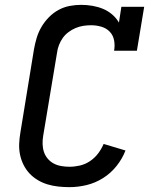

<svg xmlns="http://www.w3.org/2000/svg" viewBox="-20 -763 640 791"><path d="M266 8Q243 8 220 5.5Q197 3 175.5 -3.5Q154 -10 135 -21.5Q116 -33 101.5 -48.5Q87 -64 77 -84Q67 -104 62.5 -126Q58 -148 59 -171Q60 -194 64 -217L120 -560Q124 -583 131 -606.5Q138 -630 150.5 -651.5Q163 -673 181 -691.5Q199 -710 221 -722Q243 -734 267 -738.5Q291 -743 314 -743Q338 -743 361 -739Q384 -735 404.5 -726.5Q425 -718 442 -703.5Q459 -689 470 -670L480 -735H574L544 -554H450Q454 -576 450 -597Q446 -618 432 -632.5Q418 -647 397.5 -653Q377 -659 355 -659Q339 -659 323 -656.5Q307 -654 291.5 -647.5Q276 -641 262 -630.5Q248 -620 238.5 -606.5Q229 -593 223 -577.5Q217 -562 215 -546L158 -204Q155 -187 155.5 -169.5Q156 -152 161 -137Q166 -122 176.5 -109.5Q187 -97 201 -89.5Q215 -82 232 -79Q249 -76 266 -76Q287 -76 309 -81Q331 -86 350.5 -99Q370 -112 384 -130.5Q398 -149 407 -170L497 -143Q484 -109 460 -79Q436 -49 404 -29Q372 -9 336.5 -0.5Q301 8 266 8Z"/></svg>

Font: Iosevka Curly Slab MdEx
Style: Italic
Weight: 500
Width: 7
Italic angle: -9°
Monospace: yes
Designer: Belleve Invis
Foundry: Belleve Invis
Version: Version 11.0.0; ttfautohint (v1.8.3)